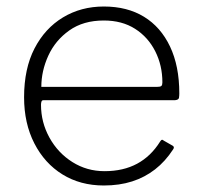

<svg xmlns="http://www.w3.org/2000/svg" viewBox="-20 -560 618 590"><path d="M106 -238Q106 -184 132 -137Q158 -90 202.5 -62Q247 -34 301 -34Q359 -34 401.5 -57Q444 -80 472 -125Q475 -130 477.5 -130.5Q480 -131 483 -128L511 -112Q517 -108 512 -101Q488 -64 456.5 -39.5Q425 -15 386 -2.5Q347 10 299 10Q227 10 172 -24Q117 -58 85.5 -119.5Q54 -181 54 -261Q54 -349 86 -411Q118 -473 173.5 -506.5Q229 -540 299 -540Q371 -540 422.5 -508.5Q474 -477 502.5 -417Q531 -357 531 -273Q531 -266 530 -259.5Q529 -253 517 -252H113Q109 -252 107.5 -248Q106 -244 106 -238ZM462 -293Q473 -293 476 -296Q479 -299 479 -307Q479 -359 457 -402.5Q435 -446 395 -471.5Q355 -497 299 -497Q236 -497 193 -466.5Q150 -436 128.5 -389Q107 -342 107 -293Z"/></svg>

Font: Libre Franklin Thin ExtraLight
Style: Regular
Weight: 250
Version: Version 3.000